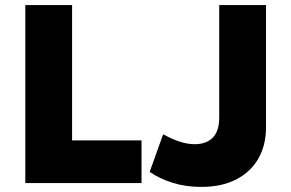

<svg xmlns="http://www.w3.org/2000/svg" viewBox="-20 -720 1144 755"><path d="M79.5 0V-700H263.5V-168H536.5V0ZM771.5 15Q711 15 659.5 -1Q608 -17 568.5 -44L621.5 -192Q656 -173 686.5 -163Q717 -153 745.5 -153Q790.5 -153 816.2 -178.2Q842 -203.5 842 -258.5V-700H1026V-218.5Q1026 -149.5 996.2 -97Q966.5 -44.5 909.5 -14.8Q852.5 15 771.5 15Z"/></svg>

Font: Geologica Roman ExtraBold
Style: Regular
Weight: 800
Designer: Sindre Bremnes, Frode Helland
Foundry: Monokrom Skriftforlag AS
Version: Version 1.010;gftools[0.9.28]